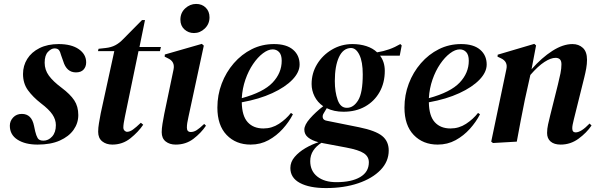

<svg xmlns="http://www.w3.org/2000/svg" viewBox="-20 -720 3034 976"><path d="M171 15Q108 15 69 -10Q30 -35 30 -81Q30 -105 47 -123Q64 -141 91 -141Q141 -141 153 -80L159 -52Q164 -31 171.5 -18Q179 -5 201 -5Q226 -5 245 -26Q264 -47 264 -84Q264 -112 246.5 -138Q229 -164 188 -195Q147 -227 122 -261.5Q97 -296 97 -344Q97 -386 118.5 -420.5Q140 -455 181 -475.5Q222 -496 278 -496Q343 -496 380.5 -470Q418 -444 418 -403Q418 -381 405 -366.5Q392 -352 366 -352Q318 -352 301 -410L291 -438Q286 -458 279 -466Q272 -474 257 -474Q241 -474 224 -456.5Q207 -439 207 -401Q207 -365 228.5 -335.5Q250 -306 293 -274Q337 -241 357.5 -210Q378 -179 378 -135Q378 -94 354 -60Q330 -26 284 -5.5Q238 15 171 15Z M551 15Q520 15 499.5 -1.5Q479 -18 479 -50Q479 -70 483 -93.5Q487 -117 492 -144L561 -460H478L481 -472L517 -476Q545 -479 566 -490Q587 -501 606 -521L702 -618H717L689 -481H798L793 -460H684L615 -127Q611 -108 609 -94.5Q607 -81 607 -72Q607 -62 613 -56Q619 -50 626 -50Q640 -50 656 -61.5Q672 -73 696 -96L708 -86Q683 -49 643 -17Q603 15 551 15Z M966 -552Q938 -552 917.5 -570.5Q897 -589 897 -620Q897 -655 921.5 -677.5Q946 -700 977 -700Q1007 -700 1026 -681Q1045 -662 1045 -632Q1045 -598 1021 -575Q997 -552 966 -552ZM873 15Q842 15 822 -1Q802 -17 802 -48Q802 -66 806 -91Q810 -116 815 -141L862 -366Q871 -407 833 -424L817 -432L818 -443L1006 -497L1016 -488L938 -126Q934 -108 932 -95.5Q930 -83 930 -71Q930 -49 950 -49Q965 -49 980 -58.5Q995 -68 1018 -90L1027 -81Q1002 -44 963.5 -14.5Q925 15 873 15Z M1254 15Q1179 15 1132 -34Q1085 -83 1085 -173Q1085 -237 1107 -295Q1129 -353 1168.5 -398.5Q1208 -444 1260 -470Q1312 -496 1373 -496Q1436 -496 1469.5 -467.5Q1503 -439 1503 -392Q1503 -353 1466.5 -315Q1430 -277 1364 -246.5Q1298 -216 1209 -200Q1210 -131 1239 -99Q1268 -67 1319 -67Q1362 -67 1398 -90.5Q1434 -114 1459 -146L1469 -139Q1449 -100 1417.5 -65Q1386 -30 1345 -7.5Q1304 15 1254 15ZM1366 -469Q1343 -469 1316.5 -449Q1290 -429 1266.5 -394.5Q1243 -360 1227.5 -315.5Q1212 -271 1209 -221Q1319 -251 1365.5 -300Q1412 -349 1412 -411Q1412 -441 1399 -455Q1386 -469 1366 -469Z M1637 236Q1553 236 1504.5 210Q1456 184 1456 134Q1456 103 1478 77.5Q1500 52 1532.5 33Q1565 14 1599 3Q1565 -6 1546 -21.5Q1527 -37 1527 -61Q1527 -85 1555.5 -117.5Q1584 -150 1623 -180Q1594 -200 1579 -230Q1564 -260 1564 -293Q1564 -348 1592 -394Q1620 -440 1667.5 -468Q1715 -496 1772 -496Q1810 -496 1842.5 -485.5Q1875 -475 1897 -454Q1929 -459 1958.5 -469.5Q1988 -480 2015 -496L2022 -489L2012 -437H1912Q1936 -405 1936 -360Q1936 -299 1909.5 -252Q1883 -205 1836 -178.5Q1789 -152 1726 -152Q1678 -152 1641 -170L1626 -145Q1618 -133 1621 -121Q1624 -109 1642 -106L1806 -73Q1889 -56 1922.5 -29Q1956 -2 1956 45Q1956 101 1914.5 144Q1873 187 1801 211.5Q1729 236 1637 236ZM1744 -172Q1777 -172 1800.5 -210Q1824 -248 1824 -342Q1824 -406 1807 -441Q1790 -476 1764 -476Q1724 -475 1703 -429.5Q1682 -384 1682 -308Q1682 -253 1696.5 -212Q1711 -171 1744 -172ZM1557 99Q1557 149 1593 177.5Q1629 206 1690 206Q1767 206 1811 180Q1855 154 1855 105Q1855 76 1829.5 59Q1804 42 1740 30L1623 8Q1618 7 1614 6Q1588 22 1572.5 45.5Q1557 69 1557 99Z M2205 15Q2130 15 2083 -34Q2036 -83 2036 -173Q2036 -237 2058 -295Q2080 -353 2119.5 -398.5Q2159 -444 2211 -470Q2263 -496 2324 -496Q2387 -496 2420.5 -467.5Q2454 -439 2454 -392Q2454 -353 2417.5 -315Q2381 -277 2315 -246.5Q2249 -216 2160 -200Q2161 -131 2190 -99Q2219 -67 2270 -67Q2313 -67 2349 -90.5Q2385 -114 2410 -146L2420 -139Q2400 -100 2368.5 -65Q2337 -30 2296 -7.5Q2255 15 2205 15ZM2317 -469Q2294 -469 2267.5 -449Q2241 -429 2217.5 -394.5Q2194 -360 2178.5 -315.5Q2163 -271 2160 -221Q2270 -251 2316.5 -300Q2363 -349 2363 -411Q2363 -441 2350 -455Q2337 -469 2317 -469Z M2486 7 2477 0 2554 -368Q2563 -407 2526 -424L2509 -432L2510 -442L2696 -497L2705 -489L2682 -368Q2734 -427 2788 -461.5Q2842 -496 2890 -496Q2922 -496 2943 -476.5Q2964 -457 2964 -416Q2964 -395 2960 -372.5Q2956 -350 2950 -326L2897 -113Q2893 -97 2891 -86.5Q2889 -76 2889 -68Q2889 -47 2906 -47Q2934 -47 2977 -92L2987 -82Q2962 -45 2921 -15Q2880 15 2830 15Q2797 15 2779 -0.5Q2761 -16 2761 -44Q2761 -65 2766 -87.5Q2771 -110 2777 -134L2816 -290Q2824 -322 2829 -347Q2834 -372 2834 -393Q2834 -411 2826 -418.5Q2818 -426 2804 -426Q2780 -426 2747.5 -405Q2715 -384 2676 -339L2648 -213Q2637 -160 2627 -107Q2617 -54 2607 0Z"/></svg>

Font: DeepMind Serif Display
Style: Italic
Weight: 400
Italic angle: -12°
Designer: Frank Grießhammer / Modifications: Colophon Foundry
Foundry: Colophon Foundry
Version: Version 5.003; ttfautohint (v1.8.2)